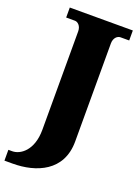

<svg xmlns="http://www.w3.org/2000/svg" viewBox="-202 -788 802 1102"><g transform="rotate(20 199.0 -237.0)"><path d="M-27 240H23C166 240 317 180 317 -2V-601C317 -636 339 -653 357 -653H410V-714H25V-653H79C95 -653 117 -636 117 -602V-1C117 127 45 174 -3 174H-27Z"/></g></svg>

Font: Noto Serif Malayalam Black
Style: Regular
Weight: 900
Designer: Indian type Foundry, Jelle Bosma, Monotype Design Team
Foundry: Monotype Imaging Inc.
Version: Version 2.104